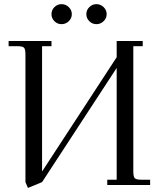

<svg xmlns="http://www.w3.org/2000/svg" viewBox="-20 -902 771 936"><path d="M22 -676.8V-702.1H231V-676.8H185.1V-65.9L548.8 -623V-702.1H675.8V-676.8H629.9V-65.9Q629.9 -41 637 -33.4Q644 -25.9 668.9 -25.9H711.9V0H502.9V-25.9H548.8V-570.8L185.1 -14.2L116.2 14.2L104 -14.2V-637.2Q104 -662.1 96.9 -669.4Q89.8 -676.8 64.9 -676.8ZM279.8 -881.8Q300.3 -881.8 315.2 -867.4Q330.1 -853 330.1 -833Q330.1 -813 315.2 -798.6Q300.3 -784.2 279.8 -784.2Q259.8 -784.2 245.4 -798.6Q231 -813 231 -833Q231 -853 245.4 -867.4Q259.8 -881.8 279.8 -881.8ZM415.5 -798.6Q400.9 -813 400.9 -833Q400.9 -853 415.5 -867.4Q430.2 -881.8 450.2 -881.8Q470.2 -881.8 485.1 -867.4Q500 -853 500 -833Q500 -813 485.1 -798.6Q470.2 -784.2 450.2 -784.2Q430.2 -784.2 415.5 -798.6Z"/></svg>

Font: Dihjauti S
Style: Regular
Weight: 400
Designer: T. Christopher White
Version: Version 3.0.0